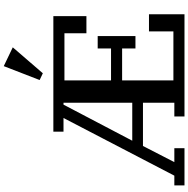

<svg xmlns="http://www.w3.org/2000/svg" viewBox="-10 -992 1002 1022"><g transform="rotate(-90 491.0 -481.0)"><path d="M15 -54H67L374 -644H301V-698H916V-522H825V-639H574V-391H744V-462H810V-261H744V-332H574V-59H835V-189H926V0H382V-54H455V-221H225L139 -54H213V0H15ZM253 -278H455V-644H445ZM576 -771 650 -962 750 -914 612 -754Z"/></g></svg>

Font: IBM Plex Serif Medium
Style: Regular
Weight: 500
Designer: Mike Abbink, Paul van der Laan, Pieter van Rosmalen
Foundry: Bold Monday
Version: Version 2.5